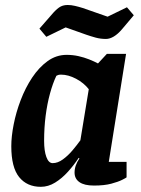

<svg xmlns="http://www.w3.org/2000/svg" viewBox="-20 -731 562 763"><path d="M142.3 11.4Q87.3 11.4 56.1 -27.2Q24.9 -65.8 24.9 -150Q24.9 -188.8 34.4 -236.8Q43.8 -284.9 62.3 -333.4Q80.8 -381.9 107.7 -422.5Q134.6 -463.1 169 -488Q203.5 -513 244.8 -513Q269 -513 291.7 -508Q314.3 -502.9 334.2 -495Q354 -487.1 369.4 -478.9L404.8 -517H481L412.3 -87.7H483V-26.2Q481 -24.2 465.4 -16.3Q449.8 -8.4 422.2 -1Q394.5 6.4 353.3 6.4Q315.1 6.4 295.7 -7.2Q276.3 -20.7 276.3 -45.2Q276.3 -59.6 281.2 -73.5Q286.1 -87.4 295.7 -101.6L292.7 -103.6Q274 -75.1 250.1 -48.6Q226.2 -22.1 199 -5.4Q171.8 11.4 142.3 11.4ZM189.3 -82.7Q209.4 -82.7 229.5 -97.3Q249.7 -111.8 267.6 -132.9Q285.4 -154 299.4 -173.4L332.8 -376.5Q313.3 -401.5 282.3 -418Q251.3 -434.4 222.7 -434.4Q216.1 -434.4 211.8 -433.2Q207.4 -431.9 204 -429.8Q189.9 -400.3 178.7 -359.4Q167.5 -318.6 161.4 -271Q155.3 -223.4 155.3 -171Q155.3 -131.4 164.3 -107Q173.2 -82.7 189.3 -82.7ZM401 -576.2Q379.4 -576.2 359.5 -581.7Q339.7 -587.2 323.1 -593L241 -622.1L164.1 -584.7L136.7 -617.2L183.9 -671.2Q200 -690.6 214.3 -700.9Q228.5 -711.2 248.8 -711.2Q262.9 -711.2 278 -707.6Q293.1 -704.1 309.1 -699.1L407.6 -664.7L484.5 -702.1L511.7 -670.3L464.8 -614.8Q448.6 -595.7 432.3 -585.9Q416 -576.2 401 -576.2Z"/></svg>

Font: Faustina Light
Style: Italic
Weight: 300
Italic angle: -8°
Designer: Alfonso Garcia
Foundry: http://www.omnibus-type.com
Version: Version 1.200